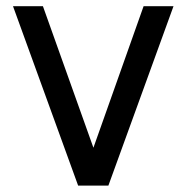

<svg xmlns="http://www.w3.org/2000/svg" viewBox="-20 -582 585 602"><path d="M430.2 -562.5 272.9 -118.8 114.6 -562.5H20.8L225 0H319.8L524 -562.5Z"/></svg>

Font: Manrope3 Medium
Style: Regular
Weight: 500
Width: 4
Designer: Mikhail Sharanda
Foundry: Mikhail Sharanda
Version: Version 3.000;PS 003.000;hotconv 1.0.88;makeotf.lib2.5.64775